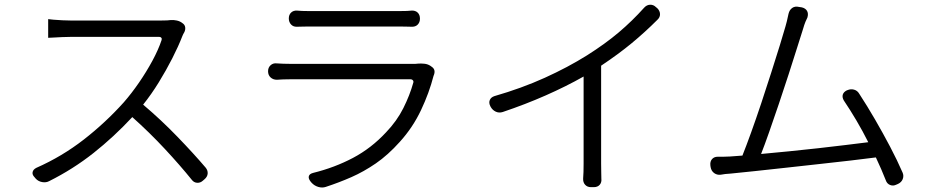

<svg xmlns="http://www.w3.org/2000/svg" viewBox="-20 -784 4020 833"><path d="M771 -684Q782 -677 783.5 -665.5Q785 -654 779 -643Q777 -640 775 -636Q773 -632 771 -627Q754 -583 727.5 -531Q701 -479 669 -427Q637 -375 601 -330Q679 -264 749.5 -191Q820 -118 872 -57Q882 -45 881 -31Q880 -17 867 -6L860 0Q849 10 835 9Q821 8 812 -4Q762 -66 695.5 -137.5Q629 -209 554 -276Q474 -190 385.5 -120Q297 -50 193 2Q180 9 163 6Q146 3 135 -9L130 -15Q119 -26 121.5 -37.5Q124 -49 138 -56Q249 -105 343.5 -178.5Q438 -252 517 -340Q551 -379 583 -425.5Q615 -472 641 -520Q667 -568 681 -610Q683 -616 680 -620Q677 -624 671 -624Q649 -624 606.5 -624Q564 -624 513.5 -624Q463 -624 415 -624Q367 -624 332 -624Q297 -624 287 -624Q270 -624 248.5 -623Q227 -622 210.5 -621Q194 -620 189 -620V-701Q195 -700 212.5 -698.5Q230 -697 251 -696Q272 -695 287 -695Q296 -695 325.5 -695Q355 -695 396.5 -695Q438 -695 483 -695Q528 -695 569.5 -695Q611 -695 640.5 -695Q670 -695 679 -695Q695 -695 705 -695.5Q715 -696 721 -697Q733 -698 747 -695Q761 -692 771 -684Z M1233 -704Q1233 -720 1243 -729.5Q1253 -739 1269 -738Q1280 -737 1291 -736.5Q1302 -736 1319 -736Q1335 -736 1374 -736Q1413 -736 1464 -736Q1515 -736 1566 -736Q1617 -736 1657 -736Q1697 -736 1715 -736Q1735 -736 1745.5 -736.5Q1756 -737 1765 -738Q1782 -739 1792 -729.5Q1802 -720 1802 -703Q1802 -687 1792 -677Q1782 -667 1765 -668Q1755 -668 1743.5 -668.5Q1732 -669 1713 -669Q1696 -669 1656.5 -669Q1617 -669 1566.5 -669Q1516 -669 1465.5 -669Q1415 -669 1375.5 -669Q1336 -669 1319 -669Q1302 -669 1291 -668.5Q1280 -668 1269 -668Q1253 -667 1243 -677.5Q1233 -688 1233 -704ZM1852 -495Q1871 -483 1863 -460Q1863 -459 1862 -457.5Q1861 -456 1861 -455Q1842 -381 1806.5 -306Q1771 -231 1715 -169Q1663 -111 1610.5 -75Q1558 -39 1504.5 -15.5Q1451 8 1393 27Q1378 32 1361 27Q1344 22 1332 9L1327 3Q1317 -10 1320 -20Q1323 -30 1339 -34Q1432 -57 1511.5 -99Q1591 -141 1655 -210Q1702 -259 1730 -315Q1758 -371 1773 -425Q1775 -431 1771.5 -435.5Q1768 -440 1762 -440Q1739 -440 1696 -440Q1653 -440 1598.5 -440Q1544 -440 1486.5 -440Q1429 -440 1377.5 -440Q1326 -440 1289 -440Q1252 -440 1238 -440Q1220 -440 1208.5 -439.5Q1197 -439 1181 -438Q1165 -438 1154 -448Q1143 -458 1143 -475Q1143 -491 1154 -501Q1165 -511 1181 -509Q1194 -508 1209 -507.5Q1224 -507 1238 -507Q1250 -507 1289.5 -507Q1329 -507 1385.5 -507Q1442 -507 1503.5 -507Q1565 -507 1621.5 -507Q1678 -507 1718 -507Q1758 -507 1770 -507Q1777 -507 1782.5 -507Q1788 -507 1794 -508Q1806 -509 1821 -507.5Q1836 -506 1848 -498Z M2107 -324Q2100 -338 2105 -350Q2110 -362 2125 -367Q2243 -401 2343.5 -446.5Q2444 -492 2527 -544Q2606 -594 2664.5 -643.5Q2723 -693 2775 -751Q2786 -763 2800.5 -763.5Q2815 -764 2826 -753L2832 -748Q2843 -737 2843.5 -723Q2844 -709 2832 -698Q2778 -644 2720.5 -596.5Q2663 -549 2588 -499V-74Q2588 -53 2588.5 -36.5Q2589 -20 2589 -9Q2591 7 2582 17.5Q2573 28 2556 28H2544Q2528 28 2518.5 17.5Q2509 7 2510 -10Q2511 -21 2511.5 -38Q2512 -55 2512 -74V-452Q2436 -409 2347.5 -370Q2259 -331 2161 -298Q2145 -293 2131 -299.5Q2117 -306 2109 -320Z M3147 -105 3201 -109Q3217 -149 3238.5 -208.5Q3260 -268 3282.5 -335.5Q3305 -403 3326 -469Q3347 -535 3363.5 -588Q3380 -641 3388 -670Q3395 -695 3397 -706Q3399 -717 3401 -724Q3405 -741 3417 -749.5Q3429 -758 3446 -754L3459 -752Q3475 -748 3481.5 -736.5Q3488 -725 3483 -708Q3479 -700 3474.5 -689.5Q3470 -679 3463 -655Q3454 -627 3438 -576Q3422 -525 3401.5 -461.5Q3381 -398 3359 -333Q3337 -268 3317 -211Q3297 -154 3282 -116Q3339 -121 3403 -127.5Q3467 -134 3530.5 -141Q3594 -148 3650 -155Q3706 -162 3747 -167Q3723 -215 3695.5 -261.5Q3668 -308 3641 -348Q3633 -362 3636.5 -373.5Q3640 -385 3654 -392L3657 -393Q3671 -399 3685.5 -395Q3700 -391 3708 -377Q3742 -325 3776.5 -265.5Q3811 -206 3842 -147Q3873 -88 3896 -35Q3902 -21 3896.5 -7Q3891 7 3876 14L3869 17Q3855 24 3841.5 18.5Q3828 13 3823 -2Q3805 -48 3780 -101Q3735 -95 3670 -87.5Q3605 -80 3532 -72Q3459 -64 3387 -56Q3315 -48 3253.5 -41.5Q3192 -35 3151 -31Q3135 -30 3126.5 -29Q3118 -28 3107 -26Q3091 -24 3078.5 -33Q3066 -42 3063 -59L3062 -66Q3060 -83 3069 -93.5Q3078 -104 3094 -104Q3105 -104 3118 -104Q3131 -104 3147 -105Z"/></svg>

Font: Chiron GoRound TC N
Style: Regular
Weight: 350
Designer: Ryoko NISHIZUKA 西塚涼子 (kana, bopomofo & ideographs); Paul D. Hunt (Latin, Greek & Cyrillic); Sandoll Communications 산돌커뮤니
Foundry: Adobe
Version: Version 1.000;hotconv 1.1.1;makeotfexe 2.6.0